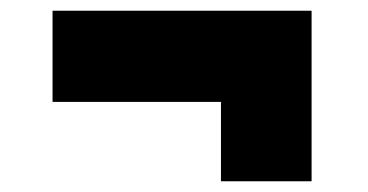

<svg xmlns="http://www.w3.org/2000/svg" viewBox="-20 -463 687 358"><path d="M392 -125V-273H78V-443H561V-125Z"/></svg>

Font: Hubot Sans Condensed ExtraLight Black
Style: Regular
Weight: 900
Version: Version 2.000